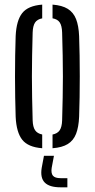

<svg xmlns="http://www.w3.org/2000/svg" viewBox="-20 -626 404 819"><path d="M46.8 -127.8Q45.5 -166.7 44.8 -210.3Q44 -254 44 -299.3Q44 -344.6 44.7 -388.5Q45.4 -432.4 46.8 -472Q49.9 -538.8 74.9 -570.3Q99.8 -601.7 160 -606.3V-547.7Q138.7 -543.8 129.5 -529.7Q120.2 -515.6 119.3 -487.3Q117.9 -435.8 117 -389.9Q116.1 -344.1 116.1 -299.9Q116.1 -255.6 117 -209.8Q117.9 -163.9 119.3 -112.5Q120.2 -84.5 129.7 -70.5Q139.1 -56.5 160 -52.3V6.3Q100 1.7 75 -29.7Q49.9 -61.2 46.8 -127.8ZM204.1 6.3V-52.1Q225.3 -56.3 234.7 -70.4Q244.1 -84.4 245 -112.5Q246.4 -164.4 247.4 -210.2Q248.3 -256 248.3 -300.1Q248.3 -344.2 247.4 -390Q246.4 -435.8 245 -487.3Q244.1 -516.2 234.9 -530.1Q225.7 -544.1 204.1 -547.9V-606.3Q244.8 -603.3 269 -588.3Q293.1 -573.3 304.4 -544.8Q315.6 -516.3 317.5 -472Q318.9 -433.1 319.6 -389.4Q320.3 -345.7 320.3 -300.6Q320.3 -255.5 319.6 -211.5Q318.9 -167.5 317.5 -127.8Q315.6 -83.8 304.4 -55Q293.1 -26.3 269 -11.5Q244.8 3.3 204.1 6.3ZM267.4 173H238.2Q190.9 173 170.9 152.7Q150.9 132.5 157.9 89.9L167.5 38.6H210.1L200.5 89.9Q197 112.9 205.8 123.5Q214.7 134 238.2 134H267.4Z"/></svg>

Font: Big Shoulders Stencil Thin
Style: Regular
Weight: 100
Designer: Patric King
Foundry: XO Type Co
Version: Version 2.001